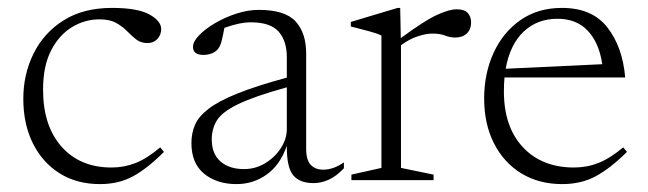

<svg xmlns="http://www.w3.org/2000/svg" viewBox="-20 -456 1641 486"><path d="M263.5 -436Q328 -436 358 -419.5Q388 -403 388 -382.5Q388 -367.5 378.2 -357.2Q368.5 -347 353.5 -347Q336.5 -347 325 -356Q313.5 -365 301.8 -377Q290 -389 274 -398Q258 -407 231.5 -407Q194.5 -407 162 -387.2Q129.5 -367.5 109.2 -328Q89 -288.5 89 -229Q89 -137.5 135.8 -84.8Q182.5 -32 262.5 -32Q294.5 -32 323.5 -43.5Q352.5 -55 385.5 -83L395 -71.5Q353 -29.5 316.8 -9.8Q280.5 10 233 10Q174.5 10 131 -17.2Q87.5 -44.5 63.2 -93.2Q39 -142 39 -206Q39 -268 65 -320.5Q91 -373 141 -404.5Q191 -436 263.5 -436Z M774 7.5Q738 7.5 721.8 -12.8Q705.5 -33 706 -87Q689.5 -39 655.5 -14.5Q621.5 10 578.5 10Q529 10 496.8 -16.2Q464.5 -42.5 464.5 -94Q464.5 -118.5 473.5 -139.8Q482.5 -161 507.8 -180.5Q533 -200 580.8 -219.2Q628.5 -238.5 706 -259.5V-311.5Q706 -352.5 685.2 -376Q664.5 -399.5 615 -399.5Q586.5 -399.5 548 -385.5Q544.5 -366 540.8 -351.5Q537 -337 530 -330Q524 -323.5 514.2 -320.2Q504.5 -317 495 -317Q468.5 -317 468.5 -337.5Q468.5 -350.5 483.8 -366.5Q499 -382.5 524 -397.2Q549 -412 578.2 -421.5Q607.5 -431 635 -431Q701.5 -431 728.2 -401.8Q755 -372.5 755 -320.5V-79.5Q755 -51 766.5 -38.8Q778 -26.5 798.5 -26.5Q810.5 -26.5 823.2 -30.8Q836 -35 850.5 -45V-30Q831.5 -10 812.2 -1.2Q793 7.5 774 7.5ZM516 -103Q516 -66.5 538.2 -47.2Q560.5 -28 597.5 -28Q627 -28 651.5 -43Q676 -58 691 -81.2Q706 -104.5 706 -129.5V-235Q623 -212 582.5 -192.2Q542 -172.5 529 -151.2Q516 -130 516 -103Z M1136 -432.5Q1155.5 -432.5 1164 -423.2Q1172.5 -414 1172.5 -399Q1172.5 -382 1161.8 -371.5Q1151 -361 1132.5 -361Q1119 -361 1106.5 -366Q1094 -371 1074.5 -371Q1058.5 -371 1037.2 -364Q1016 -357 995 -341.5V-31L1077.5 -14V0H869.5V-14L945.5 -31V-366Q936 -371 915.8 -376.5Q895.5 -382 868 -389V-400.5L986.5 -436H993L994.5 -359.5Q1054 -403.5 1085.5 -418Q1117 -432.5 1136 -432.5Z M1402.5 -436Q1479 -436 1517.5 -386.5Q1556 -337 1562.5 -260H1257Q1255.5 -243 1255.5 -224.5Q1255.5 -135 1303.5 -83.5Q1351.5 -32 1433 -32Q1465.5 -32 1494.8 -43.5Q1524 -55 1557.5 -83L1567 -71.5Q1524.5 -29.5 1487.8 -9.8Q1451 10 1403 10Q1344 10 1299.5 -17.2Q1255 -44.5 1230.2 -93.5Q1205.5 -142.5 1205.5 -206.5Q1205.5 -269.5 1229.2 -321.8Q1253 -374 1297.2 -405Q1341.5 -436 1402.5 -436ZM1391 -408.5Q1340 -408.5 1305.5 -376Q1271 -343.5 1260 -282L1504.5 -293.5Q1496.5 -347.5 1468 -378Q1439.5 -408.5 1391 -408.5Z"/></svg>

Font: Newsreader Text Light
Style: Regular
Weight: 300
Designer: Hugues Gentile
Foundry: Production Type
Version: Version 1.002